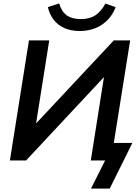

<svg xmlns="http://www.w3.org/2000/svg" viewBox="-20 -942 813 1127"><path d="M514 165 597 0H513L599 -545L628 -530L133 0H38L150 -705H269L183 -162L154 -177L648 -705H744L648 -103H757L624 165ZM449 -760Q397 -760 358.5 -777Q320 -794 295.5 -825.5Q271 -857 261 -900L327 -922Q342 -873 372.5 -851.5Q403 -830 454 -830Q506 -830 539.5 -852Q573 -874 599 -921L659 -900Q641 -854 610 -823Q579 -792 538 -776Q497 -760 449 -760Z"/></svg>

Font: Nunito Sans 12pt ExtraLight
Style: Italic
Weight: 200
Italic angle: -9°
Designer: Vernon Adams
Foundry: Vernon Adams
Version: Version 3.101;gftools[0.9.27]